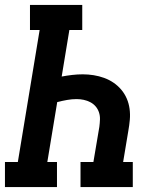

<svg xmlns="http://www.w3.org/2000/svg" viewBox="-24 -755 644 775"><path d="M-4 0V-101H48L136 -634H97V-735H308V-634H256L225 -446Q246 -450 267.5 -452.5Q289 -455 310 -455Q332 -455 354 -451.5Q376 -448 396.5 -440.5Q417 -433 434.5 -421Q452 -409 465.5 -393Q479 -377 487.5 -357.5Q496 -338 499 -316Q502 -294 500 -271.5Q498 -249 494 -227L473 -101H512V0H301V-101H353L377 -243Q379 -258 379.5 -273Q380 -288 375.5 -301.5Q371 -315 362 -325.5Q353 -336 340.5 -342.5Q328 -349 314 -352Q300 -355 285 -355Q266 -355 246.5 -351.5Q227 -348 207 -343L167 -101H206V0Z"/></svg>

Font: Iosevka Curly Slab ExObl
Style: Bold
Weight: 700
Width: 7
Italic angle: -9°
Monospace: yes
Designer: Belleve Invis
Foundry: Belleve Invis
Version: Version 11.0.0; ttfautohint (v1.8.3)